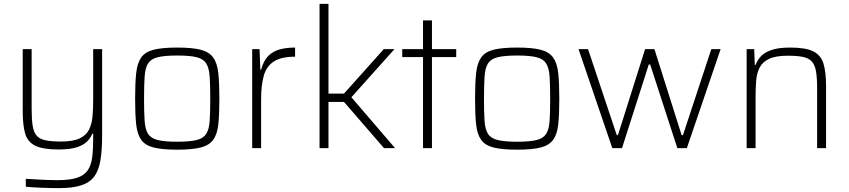

<svg xmlns="http://www.w3.org/2000/svg" viewBox="-20 -763 4372 989"><path d="M284 206Q240 206 192 204Q144 202 113 199V158Q156 161 199 163Q242 165 276 165Q339 165 376 153Q413 141 431 115.5Q449 90 454.5 50Q460 10 460 -46V-74H455Q448 -55 430.5 -36Q413 -17 377.5 -5Q342 7 281 7Q201 7 161.5 -12.5Q122 -32 109.5 -75.5Q97 -119 97 -191V-510H143V-201Q143 -147 148.5 -113.5Q154 -80 170 -63Q186 -46 216 -40Q246 -34 294 -34Q356 -34 390 -50Q424 -66 438.5 -95Q453 -124 456.5 -162.5Q460 -201 460 -247V-510H506V-66Q506 9 497.5 61.5Q489 114 466 145.5Q443 177 399 191.5Q355 206 284 206Z M893 8Q816 8 772 -3Q728 -14 707.5 -42.5Q687 -71 681.5 -122Q676 -173 676 -254Q676 -335 681.5 -386.5Q687 -438 707.5 -467Q728 -496 772 -507Q816 -518 893 -518Q969 -518 1013 -507Q1057 -496 1078 -467Q1099 -438 1104.5 -386.5Q1110 -335 1110 -254Q1110 -173 1104.5 -122Q1099 -71 1078 -42.5Q1057 -14 1013 -3Q969 8 893 8ZM893 -33Q957 -33 992 -41.5Q1027 -50 1042 -73Q1057 -96 1060 -140Q1063 -184 1063 -254Q1063 -325 1060 -369Q1057 -413 1042 -436.5Q1027 -460 992 -468.5Q957 -477 893 -477Q829 -477 793.5 -468.5Q758 -460 743 -436.5Q728 -413 725 -369Q722 -325 722 -254Q722 -184 725 -140Q728 -96 743 -73Q758 -50 793.5 -41.5Q829 -33 893 -33Z M1279 0V-510H1317L1321 -404H1325Q1337 -450 1362 -475Q1387 -500 1422.5 -509Q1458 -518 1500 -518V-471Q1428 -471 1390 -446Q1352 -421 1338.5 -372Q1325 -323 1325 -252V0Z M1626 0V-743H1672V-281H1752L1957 -510H2012L1790 -262L2015 0H1958L1752 -238H1672V0Z M2159 0V-469H2052V-510H2159V-658H2205V-510H2330V-469H2205V0Z M2644 8Q2567 8 2523 -3Q2479 -14 2458.5 -42.5Q2438 -71 2432.5 -122Q2427 -173 2427 -254Q2427 -335 2432.5 -386.5Q2438 -438 2458.5 -467Q2479 -496 2523 -507Q2567 -518 2644 -518Q2720 -518 2764 -507Q2808 -496 2829 -467Q2850 -438 2855.5 -386.5Q2861 -335 2861 -254Q2861 -173 2855.5 -122Q2850 -71 2829 -42.5Q2808 -14 2764 -3Q2720 8 2644 8ZM2644 -33Q2708 -33 2743 -41.5Q2778 -50 2793 -73Q2808 -96 2811 -140Q2814 -184 2814 -254Q2814 -325 2811 -369Q2808 -413 2793 -436.5Q2778 -460 2743 -468.5Q2708 -477 2644 -477Q2580 -477 2544.5 -468.5Q2509 -460 2494 -436.5Q2479 -413 2476 -369Q2473 -325 2473 -254Q2473 -184 2476 -140Q2479 -96 2494 -73Q2509 -50 2544.5 -41.5Q2580 -33 2644 -33Z M3134 0 2960 -510H3009L3157 -67H3163L3303 -510H3351L3491 -67H3498L3644 -510H3692L3518 0H3469L3329 -431H3322L3184 0Z M3826 0V-510H3865L3868 -429H3872Q3881 -453 3899.5 -473Q3918 -493 3954 -505.5Q3990 -518 4051 -518Q4131 -518 4170 -498Q4209 -478 4222 -434.5Q4235 -391 4235 -320V0H4189V-309Q4189 -364 4183 -397Q4177 -430 4161 -447Q4145 -464 4115.5 -470Q4086 -476 4038 -476Q3976 -476 3942 -460Q3908 -444 3893 -415Q3878 -386 3875 -347.5Q3872 -309 3872 -264V0Z"/></svg>

Font: Saira ExtraLight
Style: Regular
Weight: 200
Designer: Hector Gatti with collaboration of the Omnibus-Type team
Foundry: Omnibus-Type
Version: Version 1.100; ttfautohint (v1.8.3)